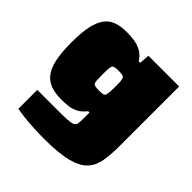

<svg xmlns="http://www.w3.org/2000/svg" viewBox="-187 -674 1037 1037"><g transform="rotate(45 331.0 -156.0)"><path d="M297 206Q259 206 219 204Q179 202 143.5 198Q108 194 84 189V45Q108 45 132 45Q156 45 180 45Q204 45 228 45Q281 45 310 43.5Q339 42 352 36Q365 30 367.5 16.5Q370 3 370 -22V-68H360Q338 -40 313 -27.5Q288 -15 262.5 -12.5Q237 -10 212 -10Q167 -10 133.5 -21.5Q100 -33 77.5 -61Q55 -89 44 -139Q33 -189 33 -266Q33 -342 43.5 -391Q54 -440 75.5 -468Q97 -496 129.5 -507Q162 -518 206 -518Q237 -518 265.5 -513.5Q294 -509 319 -495Q344 -481 362 -452H374L378 -510H613V-54Q613 9 605 57.5Q597 106 567.5 139Q538 172 474 189Q410 206 297 206ZM323 -188Q346 -188 355.5 -191.5Q365 -195 367 -210Q369 -222 369.5 -234.5Q370 -247 370 -263Q370 -279 370 -291Q370 -303 368 -313Q366 -331 356 -335Q346 -339 323 -339Q305 -339 294.5 -337Q284 -335 280 -328Q276 -321 275 -305.5Q274 -290 274 -263Q274 -236 275 -220.5Q276 -205 280 -198.5Q284 -192 294.5 -190Q305 -188 323 -188Z"/></g></svg>

Font: Saira Expanded Black
Style: Regular
Weight: 900
Width: 7
Designer: Hector Gatti with collaboration of the Omnibus-Type team
Foundry: Omnibus-Type
Version: Version 1.101